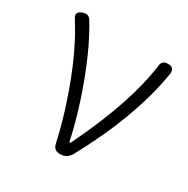

<svg xmlns="http://www.w3.org/2000/svg" viewBox="-129 -658 758 774"><g transform="rotate(30 249.5 -271.0)"><path d="M246 0Q219 0 213 -27Q184 -157 134 -286Q87 -408 28 -501Q9 -529 44 -540Q67 -547 79 -529Q135 -438 185 -304Q232 -178 257 -60H262Q390 -322 414 -508Q417 -533 444 -533Q475 -533 471 -502Q436 -285 296 -28Q279 0 251 0Z"/></g></svg>

Font: GenSenRounded TW L
Style: Regular
Weight: 300
Version: Version 1.501;PS 1;hotconv 16.6.51;makeotf.lib2.5.65220